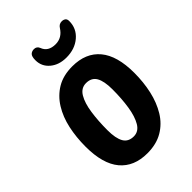

<svg xmlns="http://www.w3.org/2000/svg" viewBox="-214 -803 899 899"><g transform="rotate(-45 235.0 -353.5)"><path d="M216 7Q128 7 80.5 -49.5Q33 -106 33 -220Q33 -282 45 -337.5Q57 -393 84 -436.5Q111 -480 153 -505Q195 -530 255 -530Q344 -530 391.5 -473Q439 -416 439 -303Q439 -241 426.5 -185.5Q414 -130 387.5 -86.5Q361 -43 318.5 -18Q276 7 216 7ZM227 -94Q259 -94 277.5 -125Q296 -156 304 -207.5Q312 -259 312 -321Q312 -375 296.5 -402Q281 -429 245 -429Q212 -429 193.5 -398Q175 -367 167.5 -315Q160 -263 160 -202Q160 -148 175.5 -121Q191 -94 227 -94ZM265 -578Q216 -578 184.5 -604.5Q153 -631 153 -672Q153 -697 162 -705.5Q171 -714 185 -714Q203 -714 210 -697Q224 -658 273 -658Q316 -658 341 -698Q351 -714 369 -714Q380 -714 387.5 -708.5Q395 -703 395 -690Q395 -641 358 -609.5Q321 -578 265 -578Z"/></g></svg>

Font: Asap Condensed Condensed SemiBold
Style: Italic
Weight: 600
Width: 3
Italic angle: -6°
Designer: Pablo Cosgaya
Foundry: Omnibus-Type
Version: Version 3.001; ttfautohint (v1.8.4.7-5d5b)